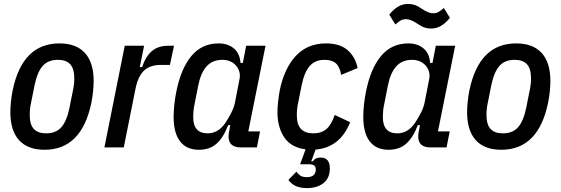

<svg xmlns="http://www.w3.org/2000/svg" viewBox="-20 -754 2868 982"><path d="M208 12Q122 12 77.5 -37Q33 -86 33 -180Q33 -203 36 -233.5Q39 -264 45 -293Q95 -532 284 -532Q370 -532 414.5 -483Q459 -434 459 -340Q459 -317 456 -286.5Q453 -256 447 -227Q397 12 208 12ZM216 -72Q266 -72 293.5 -103Q321 -134 335 -201L356 -306Q358 -317 359 -329Q360 -341 360 -352Q360 -403 339 -425.5Q318 -448 276 -448Q226 -448 198.5 -417Q171 -386 157 -319L136 -214Q134 -203 133 -191Q132 -179 132 -168Q132 -117 153 -94.5Q174 -72 216 -72Z M514 0 618 -520H717L695 -411H707Q724 -464 756 -492Q788 -520 841 -520H870L849 -422H803Q747 -422 716.5 -393Q686 -364 673 -300L613 0Z M1212 0Q1149 0 1149 -56Q1149 -69 1153 -88L1158 -114H1147Q1123 -51 1088 -19.5Q1053 12 997 12Q934 12 901 -31Q868 -74 868 -156Q868 -185 871.5 -218Q875 -251 881 -281Q904 -401 958 -466.5Q1012 -532 1098 -532Q1146 -532 1176.5 -506Q1207 -480 1210 -432H1222L1239 -520H1338L1250 -82H1310L1294 0ZM1042 -72Q1095 -72 1131 -123Q1148 -148 1162.5 -176.5Q1177 -205 1182 -231L1205 -349Q1209 -368 1204.5 -385.5Q1200 -403 1188.5 -417Q1177 -431 1159 -439.5Q1141 -448 1118 -448Q1067 -448 1037 -415Q1007 -382 994 -317L975 -221Q971 -204 969.5 -185.5Q968 -167 968 -156Q968 -72 1042 -72Z M1647 -532Q1719 -532 1758.5 -497Q1798 -462 1809 -406L1725 -371Q1718 -412 1698 -430Q1678 -448 1640 -448Q1592 -448 1564.5 -417Q1537 -386 1523 -319L1502 -214Q1500 -203 1499 -190.5Q1498 -178 1498 -167Q1498 -117 1519.5 -94.5Q1541 -72 1582 -72Q1624 -72 1649.5 -94Q1675 -116 1692 -166L1771 -129Q1745 -64 1700.5 -29Q1656 6 1594 11L1572 71H1580Q1585 63 1594.5 57.5Q1604 52 1620 52Q1667 52 1667 107Q1667 157 1634.5 182.5Q1602 208 1550 208Q1512 208 1489 195.5Q1466 183 1455 166L1496 124Q1503 135 1515 143.5Q1527 152 1550 152Q1573 152 1584 141.5Q1595 131 1595 113Q1595 98 1586.5 92Q1578 86 1555 86H1515L1543 10Q1468 0 1433.5 -52Q1399 -104 1399 -180Q1399 -205 1402.5 -235.5Q1406 -266 1411 -293Q1434 -405 1493.5 -468.5Q1553 -532 1647 -532Z M2182 0Q2119 0 2119 -56Q2119 -69 2123 -88L2128 -114H2117Q2093 -51 2058 -19.5Q2023 12 1967 12Q1904 12 1871 -31Q1838 -74 1838 -156Q1838 -185 1841.5 -218Q1845 -251 1851 -281Q1874 -401 1928 -466.5Q1982 -532 2068 -532Q2116 -532 2146.5 -506Q2177 -480 2180 -432H2192L2209 -520H2308L2220 -82H2280L2264 0ZM2012 -72Q2065 -72 2101 -123Q2118 -148 2132.5 -176.5Q2147 -205 2152 -231L2175 -349Q2179 -368 2174.5 -385.5Q2170 -403 2158.5 -417Q2147 -431 2129 -439.5Q2111 -448 2088 -448Q2037 -448 2007 -415Q1977 -382 1964 -317L1945 -221Q1941 -204 1939.5 -185.5Q1938 -167 1938 -156Q1938 -72 2012 -72ZM2185 -608Q2168 -608 2152 -613Q2136 -618 2116 -632Q2095 -646 2081 -651Q2067 -656 2056 -656Q2042 -656 2031.5 -650.5Q2021 -645 2002 -629L1971 -679Q2014 -734 2067 -734Q2084 -734 2100 -729Q2116 -724 2136 -710Q2157 -696 2171 -691Q2185 -686 2196 -686Q2210 -686 2220.5 -691.5Q2231 -697 2250 -713L2281 -663Q2238 -608 2185 -608Z M2544 12Q2458 12 2413.5 -37Q2369 -86 2369 -180Q2369 -203 2372 -233.5Q2375 -264 2381 -293Q2431 -532 2620 -532Q2706 -532 2750.5 -483Q2795 -434 2795 -340Q2795 -317 2792 -286.5Q2789 -256 2783 -227Q2733 12 2544 12ZM2552 -72Q2602 -72 2629.5 -103Q2657 -134 2671 -201L2692 -306Q2694 -317 2695 -329Q2696 -341 2696 -352Q2696 -403 2675 -425.5Q2654 -448 2612 -448Q2562 -448 2534.5 -417Q2507 -386 2493 -319L2472 -214Q2470 -203 2469 -191Q2468 -179 2468 -168Q2468 -117 2489 -94.5Q2510 -72 2552 -72Z"/></svg>

Font: IBM Plex Sans Cond Medm
Style: Italic
Weight: 500
Width: 3
Italic angle: -11°
Designer: Mike Abbink, Paul van der Laan, Pieter van Rosmalen
Foundry: Bold Monday
Version: Version 1.3